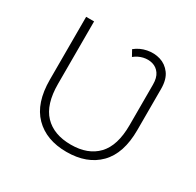

<svg xmlns="http://www.w3.org/2000/svg" viewBox="-154 -886 1092 1067"><g transform="rotate(30 392.0 -353.0)"><path d="M394 5Q264 5 189 -71Q114 -147 114 -297V-700H165V-299Q165 -168 225 -105Q285 -42 395 -42Q504 -42 564 -105Q624 -168 624 -299V-559Q624 -603 606.5 -628Q589 -653 561 -661Q533 -669 502.5 -662Q472 -655 446 -634L425 -672Q458 -699 501 -707.5Q544 -716 583.5 -704Q623 -692 649 -657Q675 -622 675 -561V-297Q675 -147 600 -71Q525 5 394 5Z"/></g></svg>

Font: Montserrat Light
Style: Regular
Weight: 300
Designer: Julieta Ulanovsky
Foundry: Julieta Ulanovsky
Version: Version 9.000; ttfautohint (v1.8.4.7-5d5b)